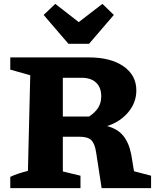

<svg xmlns="http://www.w3.org/2000/svg" viewBox="-20 -970 799 990"><path d="M671 -87 759 -64V0H504L476 -182Q469 -230 450.5 -247.5Q432 -265 389 -265H218V-369H439Q471 -390 486.5 -415Q502 -440 502 -473Q502 -519 475.5 -544Q449 -569 401 -569H304V-86L395 -64V0H33V-58Q49 -66 71 -73.5Q93 -81 124 -89L136 -582L33 -611V-674H438Q551 -674 617 -628Q683 -582 683 -504Q683 -441 641 -391Q599 -341 532 -320Q586 -306 615.5 -270Q645 -234 657 -172ZM333 -744 205 -893 265 -950 386 -856 508 -950 567 -893 439 -744Z"/></svg>

Font: Piazzolla Thin Black
Style: Regular
Weight: 900
Version: Version 2.005